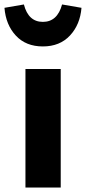

<svg xmlns="http://www.w3.org/2000/svg" viewBox="-53 -840 385 860"><path d="M-33 -805 54 -820Q74 -742 139 -742Q204 -742 225 -820L312 -805Q306 -730 260.5 -681Q215 -632 139 -632Q63 -632 18 -680.5Q-27 -729 -33 -805ZM219 -531V0H61V-531Z"/></svg>

Font: FiraGO
Style: Bold
Weight: 700
Designer: bBox Type
Foundry: bBox Type GmbH
Version: Version 1.001;PS 001.001;hotconv 1.0.88;makeotf.lib2.5.64775